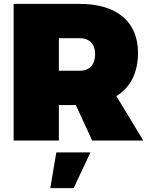

<svg xmlns="http://www.w3.org/2000/svg" viewBox="-20 -721 765 985"><path d="M577 -228C649 -272 688 -348 688 -450C688 -610 579 -701 389 -701H50V0H282V-182H369L453 0H715ZM282 -525H389C439 -525 468 -495 468 -443C468 -389 439 -358 389 -358H282ZM238 244H358L444 61H269Z"/></svg>

Font: Montserrat arm Black
Style: Regular
Weight: 900
Designer: Julieta Ulanovsky
Foundry: Julieta Ulanovsky
Version: Version 6.000;PS 006.000;hotconv 1.0.88;makeotf.lib2.5.64775